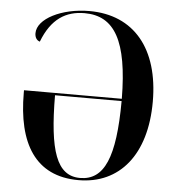

<svg xmlns="http://www.w3.org/2000/svg" viewBox="-52 -774 770 833"><g transform="rotate(5 332.5 -357.5)"><path d="M320 10C499 10 612 -126 612 -357C612 -587 499 -725 304 -725C184 -725 79 -672 79 -609C79 -591 87 -578 101 -574C140 -676 203 -714 284 -714C415 -714 475 -610 477 -358H51V-347C51 -128 131 10 320 10ZM326 0C224 0 188 -107 187 -348H477C476 -103 432 0 326 0Z"/></g></svg>

Font: Noto Serif Display SemiCondensed SemiBold
Style: Regular
Weight: 600
Width: 4
Designer: Monotype Design Team
Foundry: Monotype Imaging Inc.
Version: Version 2.009